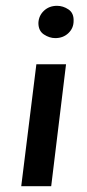

<svg xmlns="http://www.w3.org/2000/svg" viewBox="-20 -640 300 660"><path d="M105 -419H207L156 0H53ZM112 -561Q113 -586 131 -603Q149 -620 176 -620Q197 -620 215.5 -607.5Q234 -595 233 -568Q233 -543 215 -526Q197 -509 170 -509Q150 -509 131 -521.5Q112 -534 112 -561Z"/></svg>

Font: Josefin Sans Medium
Style: Italic
Weight: 500
Italic angle: -7°
Designer: Santiago Orozco
Foundry: Typemade
Version: Version 2.000